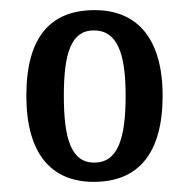

<svg xmlns="http://www.w3.org/2000/svg" viewBox="-20 -739 373 379"><path d="M165 -380C253 -380 301 -436 301 -550C301 -664 250 -719 167 -719C78 -719 32 -664 32 -550C32 -436 81 -380 165 -380ZM166 -418C121 -418 106 -464 106 -550C106 -635 121 -679 165 -679C211 -679 228 -635 228 -550C228 -464 212 -418 166 -418Z"/></svg>

Font: Noto Serif Georgian ExtraCondensed Medium
Style: Regular
Weight: 500
Width: 2
Designer: Monotype Design Team, Akaki Razmadze
Foundry: Google LLC
Version: Version 2.003